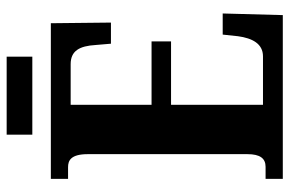

<svg xmlns="http://www.w3.org/2000/svg" viewBox="-170 -720 890 591"><g transform="rotate(-90 275.5 -425.0)"><path d="M156 -771H396V-850H156ZM20 0H524L529 -185H464L459 -138C453 -94 436 -61 397 -61H248V-344H443V-404H248V-653H373C414 -653 429 -626 432 -576L436 -529H501L499 -714H20V-661H56C76 -661 96 -653 96 -600V-109C96 -70 83 -53 57 -53H20Z"/></g></svg>

Font: Noto Serif Hebrew ExtraCondensed ExtraBold
Style: Regular
Weight: 800
Width: 2
Designer: Monotype Design Team
Foundry: Monotype Imaging Inc.
Version: Version 2.004